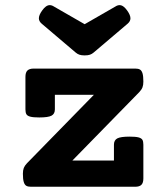

<svg xmlns="http://www.w3.org/2000/svg" viewBox="-20 -713 640 733"><path d="M527.3 -401.4Q527.3 -388.2 523.9 -379.4Q520.5 -370.6 511.7 -361.3L256.3 -100.1H415V-160.6Q415 -177.7 427.7 -184.6Q440.4 -191.4 474.6 -191.4Q497.6 -191.4 508.8 -188.5Q520 -185.5 523.7 -179.2Q527.3 -172.9 527.3 -160.6V-31.7Q527.3 -15.1 520 -7.6Q512.7 0 495.6 0H98.1Q86.4 0 80.1 -3.9Q73.7 -7.8 70.6 -18.6Q67.4 -29.3 67.4 -49.8Q67.4 -63 70.8 -71.8Q74.2 -80.6 83 -89.8L338.4 -351.1H189.5V-295.4Q189.5 -278.3 176.8 -271.5Q164.1 -264.6 129.9 -264.6Q106.9 -264.6 95.7 -267.6Q84.5 -270.5 80.8 -276.9Q77.1 -283.2 77.1 -295.4V-419.4Q77.1 -436.5 84.7 -443.8Q92.3 -451.2 108.9 -451.2H496.6Q508.3 -451.2 514.6 -447.3Q521 -443.4 524.2 -432.6Q527.3 -421.9 527.3 -401.4ZM268.6 -512.7 139.2 -622.6Q128.4 -631.8 128.4 -643.1Q128.4 -655.3 140.6 -672.4Q155.3 -693.4 169.9 -693.4Q177.7 -693.4 186 -688L303.2 -620.6L420.4 -688Q428.7 -693.4 436.5 -693.4Q451.2 -693.4 465.8 -672.4Q478 -655.3 478 -643.1Q478 -631.8 467.3 -622.6L337.9 -512.7Q331.1 -506.8 323.5 -504.2Q315.9 -501.5 303.2 -501.5Q290.5 -501.5 283 -504.2Q275.4 -506.8 268.6 -512.7Z"/></svg>

Font: Courier Prime
Style: Bold
Weight: 700
Designer: Alan Dague-Greene, Quote-Unquote Apps
Foundry: Quote-Unquote Apps
Version: Version 3.018